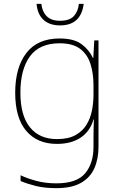

<svg xmlns="http://www.w3.org/2000/svg" viewBox="-20 -738 623 998"><path d="M290 -538Q363 -538 402.5 -509.5Q442 -481 463 -437H465L470 -528H492V25Q492 88 470.5 136.5Q449 185 401 212.5Q353 240 273 240Q212 240 167.5 229Q123 218 87 203V173Q123 190 170 202.5Q217 215 273 215Q379 215 422.5 163Q466 111 466 25V-17Q466 -46 466.5 -67Q467 -88 468 -117H466Q448 -55 399 -22.5Q350 10 276 10Q174 10 116.5 -57.5Q59 -125 59 -256Q59 -387 117 -462.5Q175 -538 290 -538ZM290 -513Q185 -513 135.5 -445Q86 -377 86 -256Q86 -138 135.5 -76.5Q185 -15 276 -15Q335 -15 372 -35.5Q409 -56 429.5 -89.5Q450 -123 458 -164Q466 -205 466 -246V-294Q466 -357 450 -406.5Q434 -456 396 -484.5Q358 -513 290 -513ZM415 -718Q401 -606 292 -606Q238 -606 206.5 -634.5Q175 -663 170 -718H195Q199 -678 222.5 -654Q246 -630 292 -630Q341 -630 363.5 -654Q386 -678 390 -718Z"/></svg>

Font: Noto Sans Devanagari Thin
Style: Regular
Weight: 100
Designer: Jelle Bosma - Monotype Design Team
Foundry: Monotype Imaging Inc.
Version: Version 2.004; ttfautohint (v1.8.4.7-5d5b)